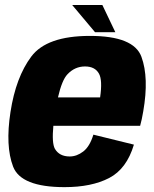

<svg xmlns="http://www.w3.org/2000/svg" viewBox="-20 -745 618 770"><path d="M239 5.5Q64 5.5 32.5 -77Q1 -159.5 22 -295.5Q43.5 -435.5 105.5 -518.2Q167.5 -601 340.5 -601Q516.5 -601 547.2 -517.2Q578 -433.5 554.5 -298.5Q549 -265.5 542 -240.5H194Q187.5 -171.5 200 -148.5Q218 -117.5 259.5 -117.5Q288 -117.5 314 -137.5Q340 -157.5 354.5 -205L517 -165Q488 -67.5 417.5 -31Q347 5.5 239 5.5ZM212.5 -354.5H381.5Q391.5 -423.5 377 -449.5Q361 -478.5 321 -478.5Q280 -478.5 250.5 -447Q228.5 -424 212.5 -354.5ZM361 -616 269.5 -725H390.5L442.5 -616Z"/></svg>

Font: Anybody ExtraBold
Style: Italic
Weight: 800
Italic angle: -10°
Designer: Tyler Finck
Foundry: Etcetera Type Company
Version: Version 1.010; ttfautohint (v1.8.3) -l 8 -r 50 -G 200 -x 14 